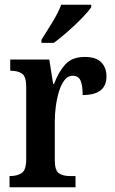

<svg xmlns="http://www.w3.org/2000/svg" viewBox="-20 -786 481 806"><path d="M20 0V-47H23Q52 -47 71 -59.5Q90 -72 90 -119V-421Q90 -465 72.5 -477Q55 -489 26 -489H23V-536H187L203 -434H207Q226 -485 254.5 -516Q283 -547 336 -547Q383 -547 405 -524.5Q427 -502 427 -465Q427 -387 327 -387Q327 -428 318 -448Q309 -468 285 -468Q265 -468 251 -450Q237 -432 228 -403Q219 -374 214.5 -340.5Q210 -307 210 -275V-114Q210 -70 227.5 -58.5Q245 -47 272 -47H297V0ZM154 -619Q175 -652 199.5 -692Q224 -732 237 -766H363V-756Q352 -739 325 -711Q298 -683 265.5 -654.5Q233 -626 206 -606H154Z"/></svg>

Font: Noto Serif Myanmar Cond SemBd
Style: Regular
Weight: 600
Width: 3
Designer: Ben Mitchell and the Monotype Design Team
Foundry: Monotype Imaging Inc.
Version: Version 2.106; ttfautohint (v1.8.4.7-5d5b)